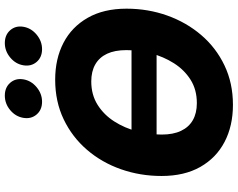

<svg xmlns="http://www.w3.org/2000/svg" viewBox="-116 -874 1000 808"><g transform="rotate(-90 384.0 -470.0)"><path d="M643.6 -416.5 628.9 -311H169.9L185.1 -416.5ZM346.7 10.3Q258.3 10.3 190.9 -24.9Q123.5 -60.1 85.4 -127.2Q47.4 -194.3 47.4 -290Q47.4 -379.9 75.7 -460.7Q104 -541.5 157.5 -603.8Q210.9 -666 285.6 -701.9Q360.4 -737.8 452.6 -737.8Q540.5 -737.8 607.7 -702.9Q674.8 -668 713.1 -600.8Q751.5 -533.7 751.5 -437.5Q751.5 -347.2 722.7 -266.4Q693.8 -185.5 640.6 -123.3Q587.4 -61 512.9 -25.4Q438.5 10.3 346.7 10.3ZM354 -141.6Q410.6 -141.6 452.4 -168Q494.1 -194.3 522 -238.3Q549.8 -282.2 563.5 -334.5Q577.1 -386.7 577.1 -438Q577.1 -486.8 561.8 -519.5Q546.4 -552.2 516.8 -569.1Q487.3 -585.9 445.3 -585.9Q389.2 -585.9 346.9 -559.3Q304.7 -532.7 276.9 -489Q249 -445.3 235.4 -393.1Q221.7 -340.8 221.7 -289.6Q221.7 -241.2 237.3 -208.3Q252.9 -175.3 282.5 -158.4Q312 -141.6 354 -141.6ZM581.1 -793Q546.9 -793 527.3 -815.9Q507.8 -838.9 513.2 -871.6Q518.6 -904.3 545.9 -927Q573.2 -949.7 606.9 -949.7Q641.1 -949.7 660.9 -927Q680.7 -904.3 675.3 -871.6Q669.9 -838.9 642.3 -815.9Q614.7 -793 581.1 -793ZM359.9 -793Q325.7 -793 306.2 -815.9Q286.6 -838.9 292 -871.6Q297.4 -904.3 324.5 -927Q351.6 -949.7 385.7 -949.7Q419.9 -949.7 439.7 -927Q459.5 -904.3 454.1 -871.6Q448.7 -838.9 421.1 -815.9Q393.6 -793 359.9 -793Z"/></g></svg>

Font: Inter 18pt ExtraBold
Style: Italic
Weight: 800
Italic angle: -9.3988°
Designer: Rasmus Andersson
Foundry: rsms
Version: Version 4.001;git-66647c0bb